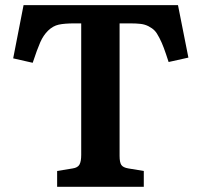

<svg xmlns="http://www.w3.org/2000/svg" viewBox="-20 -720 777 740"><path d="M200.2 0V-61L259.8 -70.8Q279.8 -73.7 286.4 -85.9Q293 -98.1 293 -123V-629.9H268.1Q228.5 -629.9 206.3 -625Q184.1 -620.1 165.5 -602.1Q147 -584 135.3 -557.4Q123.5 -530.8 106 -478L30.8 -495.1L70.8 -700.2H666L706.1 -498L629.9 -481Q618.7 -515.6 611.3 -535.4Q604 -555.2 594.2 -574.2Q584.5 -593.3 575.7 -602.3Q566.9 -611.3 552.7 -618.7Q538.6 -626 522.2 -627.9Q505.9 -629.9 481.9 -629.9H440.9V-119.1Q440.9 -94.7 447.5 -84.5Q454.1 -74.2 475.1 -70.8L534.2 -61V0Z"/></svg>

Font: Literata Book
Style: Bold
Weight: 700
Designer: Latin by Veronika Burian and Jose Scaglione. Greek by Irene Vlachou. Cyrillic by Vera Evstafieva
Foundry: TypeTogether
Version: Version 2.003;PS 002.003;hotconv 1.0.88;makeotf.lib2.5.64775